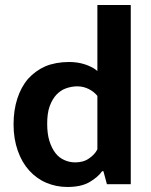

<svg xmlns="http://www.w3.org/2000/svg" viewBox="-20 -734 603 765"><path d="M368 -451V-714H501V0H406L392 -52H387C375 -35 358 -21 336 -8C313 5 284 11 248 11C218 11 190 5 164 -6C138 -17 115 -34 96 -55C77 -76 62 -102 51 -133C40 -164 34 -199 34 -238C34 -276 39 -310 49 -341C59 -372 73 -398 92 -420C111 -441 134 -458 161 -470C188 -481 220 -487 255 -487C278 -487 299 -484 320 -477C340 -470 356 -462 368 -451ZM368 -139V-352C359 -363 348 -372 334 -379C320 -386 305 -390 288 -390C272 -390 257 -387 243 -382C228 -377 216 -368 205 -357C194 -345 185 -330 178 -311C171 -292 168 -268 168 -241C168 -214 171 -191 177 -172C183 -153 191 -137 201 -124C211 -111 223 -102 237 -96C250 -90 265 -87 280 -87C301 -87 320 -92 335 -103C350 -113 361 -125 368 -139Z"/></svg>

Font: Holmes&Hills Bold
Style: Bold
Weight: 500
Designer: Noopur Datye, Girish Dalvi, Yashodeep Gholap, Pallavi Karambelkar
Foundry: Ek Type
Version: ""